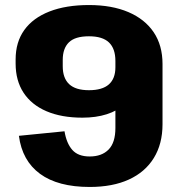

<svg xmlns="http://www.w3.org/2000/svg" viewBox="-20 -731 712 762"><path d="M625 -238Q625 -160 590.5 -104Q556 -48 491.5 -18.5Q427 11 336 11Q210 11 139 -41Q68 -93 55 -192L236 -210Q244 -162 267 -136Q290 -110 336 -110Q384 -110 411 -137.5Q438 -165 438 -223V-477H625ZM333 -711Q424 -711 489.5 -683Q555 -655 590 -603Q625 -551 625 -477L538 -469Q538 -372 476.5 -318Q415 -264 307 -264Q224 -264 164.5 -289.5Q105 -315 73.5 -363Q42 -411 42 -479V-495Q42 -564 76.5 -612Q111 -660 176.5 -685.5Q242 -711 333 -711ZM333 -587Q278 -587 253.5 -563Q229 -539 229 -493V-468Q229 -421 254.5 -397Q280 -373 333 -373Q386 -373 412 -396Q438 -419 438 -464V-489Q438 -538 412.5 -562.5Q387 -587 333 -587Z"/></svg>

Font: Pathway Extreme SemiCondensed ExtraBold
Style: Regular
Weight: 800
Width: 4
Version: Version 1.001;gftools[0.9.26]